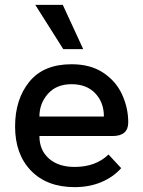

<svg xmlns="http://www.w3.org/2000/svg" viewBox="-20 -759 589 789"><path d="M42 -239Q42 -351 100.5 -423Q159 -495 274 -495Q352 -495 404.5 -460Q457 -425 482 -370Q507 -315 507 -256Q507 -200 442 -200H142Q142 -142 181 -107.5Q220 -73 287 -73Q373 -73 426 -124L478 -68Q445 -31 396 -10.5Q347 10 287 10Q173 10 107.5 -57.5Q42 -125 42 -239ZM407 -280Q407 -338 371.5 -375.5Q336 -413 274 -413Q212 -413 177 -373.5Q142 -334 142 -280ZM125 -739H238L322 -557H240Z"/></svg>

Font: Niramit Medium
Style: Regular
Weight: 500
Designer: Katatrad Aksorn Co.,Ltd.
Foundry: Cadson Demak Co.,Ltd.
Version: Version 1.000; ttfautohint (v1.6)